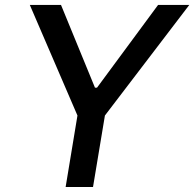

<svg xmlns="http://www.w3.org/2000/svg" viewBox="-20 -747 776 767"><path d="M99.1 -727.3H223.7L359.4 -396.7H367.5L611.5 -727.3H736.2L399.1 -285.5L351.6 0H242.2L289.4 -285.5Z"/></svg>

Font: Inter UI Medium
Style: Italic
Weight: 500
Italic angle: 9.39999°
Designer: Rasmus Andersson
Foundry: rsms
Version: 3.2;8d6f07862